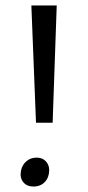

<svg xmlns="http://www.w3.org/2000/svg" viewBox="-20 -678 324 704"><path d="M112 -228 95 -658H188L173 -228ZM103 6Q78 6 65 -10.5Q52 -27 57 -52Q61 -73 76.5 -86.5Q92 -100 114 -100Q138 -100 151 -83Q164 -66 159 -40Q155 -19 140 -6.5Q125 6 103 6Z"/></svg>

Font: EauTest Medium
Style: Italic
Weight: 500
Italic angle: -12°
Designer: Christian Thalmann (Catharsis Fonts)
Version: Version 0.001;PS 000.001;hotconv 1.0.88;makeotf.lib2.5.64775